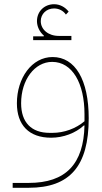

<svg xmlns="http://www.w3.org/2000/svg" viewBox="-20 -649 485 909"><path d="M137 -459H318V-479H258C209 -479 173 -509 173 -549C173 -583 200 -609 236 -609C259 -609 280 -598 292 -580L305 -594C288 -616 263 -629 236 -629C190 -629 155 -595 155 -549C155 -524 167 -498 188 -480L187 -477H137ZM40 240H116C311 240 400 137 400 -89C400 -271 336 -379 229 -379C131 -379 60 -280 60 -160C60 -57 117 3 222 3C280 3 338 -19 377 -55H380C376 127 292 217 116 217H40ZM229 -20H215C128 -20 80 -70 80 -160C80 -271 144 -356 227 -356C323 -356 380 -254 380 -109V-75C339 -40 283 -20 229 -20Z"/></svg>

Font: IBM Plex Arabic Thin
Style: Regular
Weight: 100
Designer: Mike Abbink, Paul van der Laan, Pieter van Rosmalen, Wael Morcos, Khajak Apelian
Foundry: Bold Monday
Version: Version 1.0